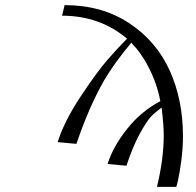

<svg xmlns="http://www.w3.org/2000/svg" viewBox="-20 -726 762 746"><path d="M204.1 -173.8Q229 -253.9 292.5 -349.9Q356 -445.8 397.9 -493.9Q439.9 -542 473.1 -575.2V-576.2Q367.2 -665 221.2 -665L231 -706.1Q376 -706.1 481.9 -636Q587.9 -565.9 639.4 -451.9Q690.9 -337.9 690.9 -196.8Q690.9 -151.9 684.6 -103Q678.2 -54.2 672.1 -27.6Q666 -1 665 0H589.8Q615.7 -106 616.2 -199.2Q616.2 -240.2 607.9 -308.1Q582 -289.1 565.9 -272Q549.8 -254.9 522.9 -206.1Q496.1 -157.2 471.2 -82L397.9 -88.9Q419.9 -157.7 474.4 -225.8Q528.8 -293.9 603 -333Q598.1 -358.9 590.6 -383.5Q583 -408.2 575 -427Q566.9 -445.8 557.4 -464.4Q547.9 -482.9 540.5 -494.9Q533.2 -506.8 523.7 -520Q514.2 -533.2 509 -539.1Q503.9 -544.9 497.1 -551.8L490.2 -560.1Q423.3 -480 384.8 -414.1Q325.7 -311 276.9 -167Z"/></svg>

Font: CMU Classical Serif
Style: Italic
Weight: 500
Italic angle: -14.04°
Version: Version 0.7.0